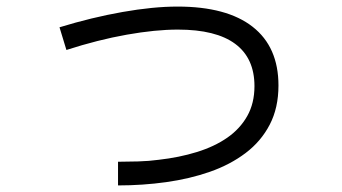

<svg xmlns="http://www.w3.org/2000/svg" viewBox="-20 -554 1040 584"><path d="M339 10V-62Q367 -62 400.5 -63Q434 -64 463 -68Q525 -75 578.5 -91.5Q632 -108 671 -135Q710 -162 732 -201Q754 -240 754 -292Q754 -377 695.5 -420.5Q637 -464 521 -464Q453 -464 365.5 -448.5Q278 -433 182 -402L161 -471Q259 -501 352.5 -517.5Q446 -534 520 -534Q670 -534 748.5 -472.5Q827 -411 827 -294Q827 -226 800.5 -175Q774 -124 727 -88.5Q680 -53 618.5 -31.5Q557 -10 485.5 0Q414 10 339 10Z"/></svg>

Font: Murecho Thin
Style: Regular
Weight: 400
Version: Version 1.010